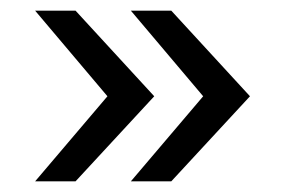

<svg xmlns="http://www.w3.org/2000/svg" viewBox="-20 -417 529 361"><path d="M226 -76 362 -236 226 -397H302L450 -236L302 -76ZM46 -76 182 -236 46 -397H122L270 -236L122 -76Z"/></svg>

Font: Mukta Mahee
Style: Regular
Weight: 400
Designer: Shuchita Grover, Noopur Datye, Girish Dalvi, Yashodeep Gholap
Foundry: Ek Type
Version: Version 2.538;PS 1.000;hotconv 16.6.51;makeotf.lib2.5.65220;